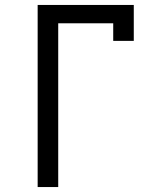

<svg xmlns="http://www.w3.org/2000/svg" viewBox="-20 -755 640 775"><path d="M132 0V-735H520V-590H437V-661H215V0Z"/></svg>

Font: Iosevka Meiseki Sans
Style: Regular
Weight: 400
Monospace: yes
Designer: Belleve Invis
Foundry: Belleve Invis
Version: Version 11.2.6; ttfautohint (v1.8.4)